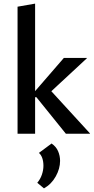

<svg xmlns="http://www.w3.org/2000/svg" viewBox="-20 -739 517 1061"><path d="M344 0 181 -202H165V-225L333 -419H460V-417L225 -199L237 -264L477 -2V0ZM77 0V-702L174 -719V0ZM223 302 186 271Q203 251 211.5 226Q220 201 220 177Q220 153 213.5 134.5Q207 116 195 106L265 54Q290 71 301 96.5Q312 122 312 150Q312 193 288 236Q264 279 223 302Z"/></svg>

Font: Ysabeau Office SemiBold
Style: Regular
Weight: 600
Designer: Christian Thalmann (Catharsis Fonts)
Version: Version 2.001;gftools[0.9.30]; featfreeze: tnum,lnum,ss02